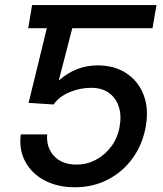

<svg xmlns="http://www.w3.org/2000/svg" viewBox="-20 -748 661 777"><path d="M251.5 -727.5 235.8 -633.8H94.2L109.9 -727.5ZM282.7 9.8Q212.9 9.8 160.6 -17.8Q108.4 -45.4 82.3 -93.8Q56.2 -142.1 64 -204.1H170.9Q166.5 -151.4 198.7 -116.7Q231 -82 289.1 -82Q332 -82 368.9 -101.8Q405.8 -121.6 431.4 -156.7Q457 -191.9 464.4 -237.3Q472.2 -282.7 460.2 -317.9Q448.2 -353 419.9 -372.8Q391.6 -392.6 349.1 -392.6Q303.7 -392.6 261.7 -375Q219.7 -357.4 196.8 -325.2L95.7 -331.5L192.4 -727.5H613.3L597.2 -633.8H272.5L218.3 -424.3H220.7Q252.9 -452.6 291.5 -468Q330.1 -483.4 375.5 -483.4Q442.4 -483.4 490.5 -452.1Q538.6 -420.9 560.5 -365.7Q582.5 -310.5 570.3 -238.3Q558.1 -166 518.3 -109.9Q478.5 -53.7 418 -22Q357.4 9.8 282.7 9.8Z"/></svg>

Font: Inter 24pt Medium
Style: Italic
Weight: 500
Italic angle: -9.3988°
Designer: Rasmus Andersson
Foundry: rsms
Version: Version 4.001;git-66647c0bb